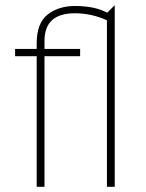

<svg xmlns="http://www.w3.org/2000/svg" viewBox="-20 -718 560 738"><path d="M38 -502V-530H121V-551Q121 -629 163 -662Q205 -695 268 -695Q345 -695 392 -669L421 -698V0H391V-640Q332 -667 268 -667Q151 -667 151 -561V-530H288V-502H151V0H121V-502Z"/></svg>

Font: Roundo ExtraLight
Style: Regular
Weight: 250
Designer: Namrata Goyal (Gurmukhi), Shiva Nallaperumal (Latin)
Foundry: Indian Type Foundry
Version: Version 1.000;PS 1.0;hotconv 1.0.88;makeotf.lib2.5.647800